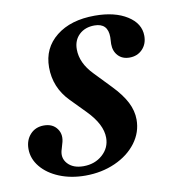

<svg xmlns="http://www.w3.org/2000/svg" viewBox="-68 -512 526 580"><g transform="rotate(-10 195.0 -221.5)"><path d="M149 14Q105 14 69.5 -0.5Q34 -15 13.5 -40Q-7 -65 -7 -95Q-7 -122 9 -139.5Q25 -157 51 -157Q78 -157 91.5 -138Q105 -119 96 -92L92 -78Q83 -52 99.5 -33.5Q116 -15 148 -15Q183 -15 206.5 -36Q230 -57 230 -88Q230 -129 186 -174L141 -220Q97 -265 97 -327Q97 -386 141.5 -421.5Q186 -457 260 -457Q321 -457 359 -433Q397 -409 397 -371Q397 -346 381.5 -330Q366 -314 342 -314Q320 -314 307 -328Q294 -342 294 -364L295 -385Q295 -428 254 -428Q225 -428 207 -411Q189 -394 189 -366Q189 -324 226 -286L274 -236Q303 -206 316.5 -179.5Q330 -153 330 -126Q330 -87 306 -55Q282 -23 240.5 -4.5Q199 14 149 14Z"/></g></svg>

Font: Baskervville SemiBold
Style: Italic
Weight: 600
Italic angle: -18°
Version: Version 1.100